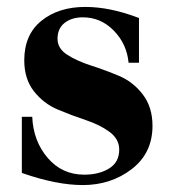

<svg xmlns="http://www.w3.org/2000/svg" viewBox="-20 -522 503 554"><path d="M43 -23V-185H73Q76 -115 117.5 -66.5Q159 -18 223 -18Q266 -18 295 -36Q324 -54 324 -90Q324 -121 296 -141.5Q268 -162 227.5 -175.5Q187 -189 146.5 -206Q106 -223 78 -258.5Q50 -294 50 -348Q50 -422 99.5 -462Q149 -502 226 -502Q298 -502 381 -470V-341H351Q346 -395 308.5 -433.5Q271 -472 219 -472Q187 -472 166.5 -456Q146 -440 146 -410Q146 -382 174 -364Q202 -346 242.5 -333Q283 -320 323.5 -303Q364 -286 392 -249.5Q420 -213 420 -159Q420 -80 360 -34Q300 12 219 12Q143 12 43 -23Z"/></svg>

Font: Justus
Style: Bold
Weight: 700
Version: Version 001.001